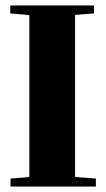

<svg xmlns="http://www.w3.org/2000/svg" viewBox="-20 -683 389 703"><path d="M18.6 0V-29.3L87.4 -34.7V-627.9L17.6 -633.8V-663.1H324.2V-633.8L254.9 -628.4V-35.2L331.1 -29.3V0Z"/></svg>

Font: Elstob Grade
Style: Regular
Weight: 400
Designer: Peter S. Baker
Version: Version 1.015